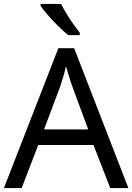

<svg xmlns="http://www.w3.org/2000/svg" viewBox="-20 -964 679 984"><path d="M545 0 459 -221H176L91 0H0L279 -717H360L638 0ZM352 -517Q349 -525 342 -546Q335 -567 328.5 -589.5Q322 -612 318 -624Q311 -593 302 -563.5Q293 -534 287 -517L206 -301H432ZM293 -944Q304 -922 320.5 -894.5Q337 -867 355.5 -841Q374 -815 389 -796V-784H330Q307 -802 278 -830.5Q249 -859 224.5 -887.5Q200 -916 188 -934V-944Z"/></svg>

Font: Noto Sans Ugaritic
Style: Regular
Weight: 400
Designer: Monotype Design Team
Foundry: Monotype Imaging Inc.
Version: Version 2.001; ttfautohint (v1.8.4.7-5d5b)